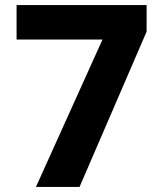

<svg xmlns="http://www.w3.org/2000/svg" viewBox="-20 -733 640 753"><path d="M121 0 382 -578H45V-713H555V-609L292 0Z"/></svg>

Font: Noto Sans Mono ExtraBold
Style: Regular
Weight: 800
Designer: Monotype Design Team
Foundry: Monotype Imaging Inc.
Version: Version 2.014